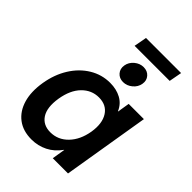

<svg xmlns="http://www.w3.org/2000/svg" viewBox="-245 -955 1075 1075"><g transform="rotate(45 292.5 -417.5)"><path d="M209 10.3Q141.6 10.3 97.2 -23.4Q52.7 -57.1 34.9 -117.4Q17.1 -177.7 30.3 -258.3Q43.5 -337.4 81.3 -397.7Q119.1 -458 175 -491.9Q231 -525.9 296.9 -525.9Q347.2 -525.9 384.8 -505.4Q422.4 -484.9 439.9 -443.8H441.4L453.1 -515.6H573.7L488.3 0H367.7L380.4 -77.6H378.9Q347.7 -33.7 303.7 -11.7Q259.8 10.3 209 10.3ZM254.9 -92.8Q315.4 -92.8 359.1 -137.9Q402.8 -183.1 415.5 -258.3Q427.7 -333.5 398.9 -378.7Q370.1 -423.8 310.1 -423.8Q252.4 -423.8 210.2 -380.9Q168 -337.9 154.8 -258.3Q142.1 -178.2 169.9 -135.5Q197.8 -92.8 254.9 -92.8ZM538.6 -845.2 524.4 -769H246.6L260.7 -845.2ZM344.2 -579.6Q314 -579.6 296.4 -600.1Q278.8 -620.6 283.7 -650.4Q288.6 -679.7 313 -700.2Q337.4 -720.7 367.2 -720.7Q397.5 -720.7 415.3 -700.2Q433.1 -679.7 428.2 -650.4Q423.3 -620.6 398.7 -600.1Q374 -579.6 344.2 -579.6Z"/></g></svg>

Font: Inter Display SemiBold
Style: Italic
Weight: 600
Italic angle: -9.39999°
Designer: Rasmus Andersson
Foundry: rsms
Version: Version 4.000;git-a52131595